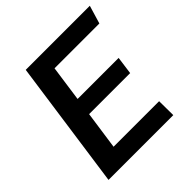

<svg xmlns="http://www.w3.org/2000/svg" viewBox="-183 -826 966 966"><g transform="rotate(-45 300.0 -343.0)"><path d="M46 0 143 -686H599L570 -589H251L224 -398H516L503 -303H211L182 -100H506L507 0Z"/></g></svg>

Font: Chivo Mono Medium
Style: Italic
Weight: 500
Italic angle: -8.05°
Monospace: yes
Designer: Hector Gatti
Foundry: Omnibus-Type
Version: Version 1.008